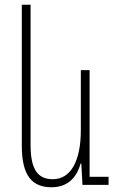

<svg xmlns="http://www.w3.org/2000/svg" viewBox="-20 -780 480 810"><path d="M197 10C264 10 303 -29 320 -90H323L328 0H438V-34H358V-484H321V-231C321 -98 277 -24 203 -24C142 -24 109 -61 109 -168V-760H72V-164C72 -36 118 10 197 10Z"/></svg>

Font: Noto Sans Armenian Condensed ExtraLight
Style: Regular
Weight: 200
Width: 3
Designer: Monotype Design Team
Foundry: Monotype Imaging Inc.
Version: Version 2.008